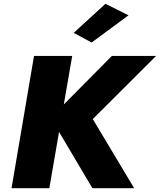

<svg xmlns="http://www.w3.org/2000/svg" viewBox="-20 -996 846 1016"><path d="M160 -700 41 0H241L362 -700ZM572 -700 248 -373 469 0H690L471 -366L806 -700ZM660 -915 538 -976 370 -822 465 -771Z"/></svg>

Font: Jost ExtraBold
Style: Italic
Weight: 800
Italic angle: -5°
Version: Version 3.710